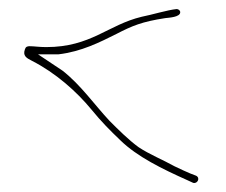

<svg xmlns="http://www.w3.org/2000/svg" viewBox="-20 -434 499 424"><path d="M35 -325C30 -311 38 -306 50 -300C103 -273 149 -232 182 -192C204 -165 223 -146 246 -124C283 -88 338 -61 394 -36L407 -30C416 -28 423 -41 413 -46L400 -51C391 -55 379 -60 365 -67C340 -81 310 -93 286 -109C264 -125 241 -148 222 -167C190 -201 158 -247 118 -278L64 -314H109C160 -320 201 -341 237 -359C272 -377 293 -386 345 -394C353 -395 378 -396 378 -407C378 -411 374 -414 370 -414C350 -412 314 -401 293 -397C218 -379 181 -330 82 -330C66 -330 56 -332 44 -332C39 -331 37 -331 35 -325Z"/></svg>

Font: Stray Cat
Style: ExLtCn
Weight: 200
Version: Version 1.0